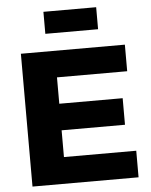

<svg xmlns="http://www.w3.org/2000/svg" viewBox="-60 -958 794 1008"><g transform="rotate(-5 337.0 -454.5)"><path d="M70 0V-700H618V-560H248V-421H582V-281H248V-140H629V0ZM207 -793V-909H485V-793Z"/></g></svg>

Font: Trueno
Style: Bd
Weight: 700
Designer: Julieta Ulanovsky
Foundry: Julieta Ulanovsky
Version: Version 3.001b